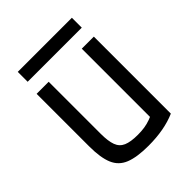

<svg xmlns="http://www.w3.org/2000/svg" viewBox="-189 -760 878 878"><g transform="rotate(-45 250.0 -321.0)"><path d="M259 10Q185 10 142.5 -7Q100 -24 82.5 -65.5Q65 -107 65 -180V-520H143V-184Q143 -136 153 -109Q163 -82 188.5 -71Q214 -60 260 -60Q284 -60 303.5 -63Q323 -66 342.5 -73Q362 -80 385 -92L357 -42V-520H435V-22Q362 10 259 10ZM75 -588V-652H425V-588Z"/></g></svg>

Font: M PLUS 1 Code
Style: Regular
Weight: 400
Designer: Coji Morishita
Foundry: UNDERFOREST DESIGN
Version: Version 1.005